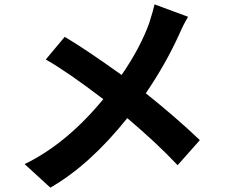

<svg xmlns="http://www.w3.org/2000/svg" viewBox="-20 -809 1040 881"><path d="M689 -789 843 -732Q823 -699 802 -651Q741 -516 649 -381Q788 -270 897 -166L795 -51Q699 -153 564 -267Q391 -51 211 52L93 -56Q285 -149 454 -354Q289 -480 190 -536L277 -640Q372 -584 538 -465Q624 -590 665 -704Q684 -764 689 -789Z"/></svg>

Font: Noto Sans Korean Bold
Style: Bold
Weight: 700
Designer: Ryoko NISHIZUKA  (kana & ideographs); Paul D. Hunt (Latin, Greek & Cyrillic); Wenlong ZHANG  (bopomofo); Sandoll Communi
Foundry: Adobe Systems Incorporated
Version: Version 1.000;PS 1;hotconv 1.0.78;makeotf.lib2.5.61930